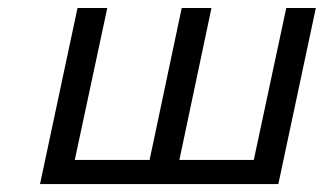

<svg xmlns="http://www.w3.org/2000/svg" viewBox="-20 -465 818 485"><path d="M81.1 0 175.8 -444.8H251L168.9 -61H357.9L439 -444.8H514.2L433.1 -61H621.1L703.1 -444.8H777.8L683.1 0Z"/></svg>

Font: CMU Sans Serif
Style: Oblique
Weight: 500
Italic angle: -12°
Version: Version 0.7.0